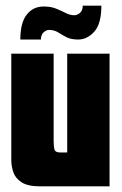

<svg xmlns="http://www.w3.org/2000/svg" viewBox="-20 -660 433 680"><path d="M123 0Q79 0 57 -14Q35 -28 27.5 -49.5Q20 -71 20 -93V-470H170V-159Q170 -141 173 -130.5Q176 -120 193 -120H218V-470H368V0ZM52 -520Q52 -579 74.5 -608Q97 -637 135 -637Q160 -637 178.5 -629.5Q197 -622 212.5 -614Q228 -606 243 -606Q254 -606 263.5 -614.5Q273 -623 273 -640H339Q339 -576 314 -548Q289 -520 257 -520Q231 -520 215 -528.5Q199 -537 185.5 -545.5Q172 -554 153 -554Q144 -554 134.5 -545.5Q125 -537 125 -520Z"/></svg>

Font: Smooch Sans Thin Black
Style: Regular
Weight: 900
Version: Version 1.010